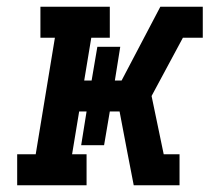

<svg xmlns="http://www.w3.org/2000/svg" viewBox="-20 -550 640 570"><path d="M31 0V-92H86L143 -438H100V-530H306V-438H251L230 -311H252L269 -411H337L321 -311H341L456 -530H582V-438H523L430 -265L466 -92H513V0H377L358 -98L335 -219H306L289 -119H221L237 -219H215L194 -92H237V0Z"/></svg>

Font: Iosevka Slab SmBdExObl
Style: Regular
Weight: 600
Width: 7
Italic angle: -9°
Monospace: yes
Designer: Belleve Invis
Foundry: Belleve Invis
Version: Version 11.1.0; ttfautohint (v1.8.3)